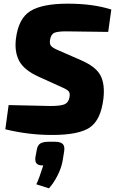

<svg xmlns="http://www.w3.org/2000/svg" viewBox="-20 -723 631 1047"><path d="M318 -247 190 -305Q111 -341 84.5 -391Q58 -441 67 -513Q81 -623 146 -663Q211 -703 350 -703Q487 -703 587 -671L570 -549Q390 -552 341 -552Q294 -552 276 -544Q258 -536 253 -506Q249 -484 258.5 -472.5Q268 -461 302 -447L421 -395Q502 -360 527.5 -312.5Q553 -265 544 -185Q530 -69 470 -28Q410 13 264 13Q135 13 9 -18L27 -150Q229 -145 255 -145Q311 -145 332.5 -154.5Q354 -164 359 -193Q363 -215 354.5 -225Q346 -235 318 -247ZM246 50H278Q310 50 322 62Q334 74 330 101L322 151Q316 189 295 231.5Q274 274 247 304L178 282Q193 252 216 179Q190 180 180 169Q170 158 173 135L180 97Q184 70 199 60Q214 50 246 50Z"/></svg>

Font: Ezarion Extra Bold
Style: Italic
Weight: 800
Italic angle: -8°
Designer: Natanael Gama
Version: Version 1.001;PS 001.001;hotconv 1.0.70;makeotf.lib2.5.58329